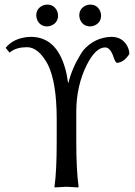

<svg xmlns="http://www.w3.org/2000/svg" viewBox="-20 -820 592 843"><path d="M328.1 -752Q328.1 -782.2 356 -795.4Q366.2 -799.8 376 -799.8Q406.2 -799.8 419.4 -772Q423.8 -761.7 423.8 -752Q423.8 -721.7 396 -708.5Q385.7 -704.1 376 -704.1Q345.7 -704.1 332.5 -731.9Q328.1 -742.2 328.1 -752ZM139.2 -752Q139.2 -782.2 167 -795.4Q177.2 -799.8 187 -799.8Q217.3 -799.8 230.5 -772Q234.9 -761.7 234.9 -752Q234.9 -721.7 207 -708.5Q196.8 -704.1 187 -704.1Q156.7 -704.1 143.6 -731.9Q139.2 -742.2 139.2 -752ZM229 -200.2V-299.8Q228.5 -460 189.9 -537.1Q149.4 -612.3 99.1 -612.8Q53.2 -612.8 26.9 -592.8Q23.9 -590.3 22 -588.9L4.9 -609.9Q36.6 -649.9 98.6 -657.2Q107.4 -658.2 115.2 -658.2Q237.8 -658.2 272.9 -492.2Q276.4 -474.6 278.8 -457H280.8Q295.4 -519 334.5 -582.5Q340.3 -591.8 345.7 -599.1Q395.5 -656.2 469.2 -658.2Q517.6 -658.2 539.6 -616.2Q547.9 -599.6 547.9 -583Q527.3 -550.3 500 -544.9Q496.1 -544.4 493.2 -543.9Q485.8 -545.4 475.1 -579.1Q461.9 -611.3 441.9 -611.8Q399.9 -611.8 361.3 -535.6Q315.4 -443.8 314.9 -331.1V-200.2Q314.9 -71.3 325.2 0L323.2 2.9Q321.3 2.9 272 0L220.2 2.9L219.2 0Q229 -68.4 229 -200.2Z"/></svg>

Font: Linux Biolinum O
Style: Regular
Weight: 400
Designer: Philipp H. Poll
Foundry: Philipp H. Poll
Version: Version 1.0.4